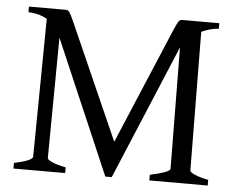

<svg xmlns="http://www.w3.org/2000/svg" viewBox="-47 -671 900 726"><g transform="rotate(5 403.0 -307.5)"><path d="M544.9 0V-21.5Q578.1 -28.3 599.6 -36.1Q621.1 -43.9 621.1 -50.8L616.2 -565.4L691.4 -592.8L696.3 -50.8Q696.3 -44.9 714.4 -36.6Q732.4 -28.3 766.6 -21.5V0ZM756.8 -593.8Q740.2 -593.8 719.2 -587.4Q698.2 -581.1 677.7 -569.8Q657.2 -558.6 640.1 -543Q623 -527.3 615.2 -507.8L402.3 0H400.4Q394.5 -31.2 391.6 -52.2Q388.7 -73.2 388.7 -86.9Q388.7 -100.6 391.1 -110.4Q393.6 -120.1 397.5 -127.9L585.9 -574.2Q598.6 -603.5 603.5 -609.4Q608.4 -615.2 617.2 -615.2H756.8ZM402.3 -128.9Q405.3 -121.1 407.7 -111.3Q410.2 -101.6 410.6 -87.4Q411.1 -73.2 408.7 -52.2Q406.2 -31.2 400.4 0H377.9L155.3 -517.6Q146.5 -540 131.3 -554.7Q116.2 -569.3 99.1 -578.1Q82 -586.9 64.5 -590.3Q46.9 -593.8 34.2 -593.8V-615.2H173.8Q183.6 -615.2 188.5 -607.4Q193.4 -599.6 205.1 -574.2ZM29.3 0V-21.5Q63.5 -28.3 81.5 -36.1Q99.6 -43.9 99.6 -50.8L105.5 -584L160.2 -595.7L155.3 -50.8Q155.3 -44.9 173.3 -36.6Q191.4 -28.3 225.6 -21.5V0Z"/></g></svg>

Font: Podda
Style: Regular
Weight: 400
Designer: Md. Tanbin Islam Siyam
Foundry: Tanbin Islam Siyam
Version: Version 0.258